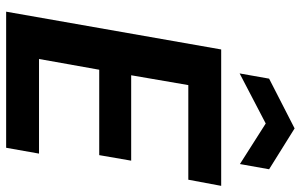

<svg xmlns="http://www.w3.org/2000/svg" viewBox="-197 -782 979 625"><g transform="rotate(90 292.5 -469.5)"><path d="M18 0 141 -700H585L565 -593H257L225 -407H503L485 -303H207L172 -107H480L461 0ZM219 -760 236 -856 398 -939 531 -856 514 -761 382 -845Z"/></g></svg>

Font: DM Sans 28pt
Style: Bold Italic
Weight: 700
Italic angle: -10°
Version: Version 4.004;gftools[0.9.30]